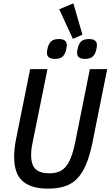

<svg xmlns="http://www.w3.org/2000/svg" viewBox="-20 -1109 657 1141"><path d="M262 -698 173 -258Q168 -236 166.5 -219Q165 -202 165 -189Q165 -127 192.5 -103Q220 -79 272 -79Q303 -79 327 -87.5Q351 -96 369.5 -117Q388 -138 402 -174Q416 -210 427 -264L514 -698H617L529 -260Q513 -182 490.5 -129.5Q468 -77 436.5 -45.5Q405 -14 362.5 -1Q320 12 265 12Q167 12 115.5 -31.5Q64 -75 64 -178Q64 -198 66.5 -224Q69 -250 75 -280L159 -698ZM332 -1054 416 -1089 470 -903 413 -878ZM306 -759Q259 -759 259 -795Q259 -801 260 -808Q261 -815 264 -827Q271 -853 286 -865Q301 -877 330 -877Q377 -877 377 -841Q377 -835 376 -828Q375 -821 372 -809Q365 -783 350 -771Q335 -759 306 -759ZM485 -759Q438 -759 438 -795Q438 -801 439 -808Q440 -815 443 -827Q450 -853 465 -865Q480 -877 509 -877Q556 -877 556 -841Q556 -835 555 -828Q554 -821 551 -809Q544 -783 529 -771Q514 -759 485 -759Z"/></svg>

Font: IBM Plex Sans Condensed Medium
Style: Italic
Weight: 500
Width: 3
Italic angle: -11°
Designer: Mike Abbink, Paul van der Laan, Pieter van Rosmalen
Foundry: Bold Monday
Version: Version 1.3